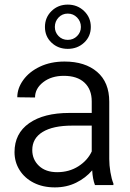

<svg xmlns="http://www.w3.org/2000/svg" viewBox="-20 -803 562 833"><path d="M274 -783Q316 -783 345 -755Q374 -727 374 -686Q374 -645 345 -618Q316 -591 274 -591Q232 -591 203.5 -618Q175 -645 175 -686Q175 -727 203.5 -755Q232 -783 274 -783ZM274 -630Q298 -630 314.5 -646.5Q331 -663 331 -686Q331 -710 314.5 -727Q298 -744 274 -744Q250 -744 234 -727Q218 -710 218 -686Q218 -663 234 -646.5Q250 -630 274 -630ZM257 -474Q203 -474 167.5 -446.5Q132 -419 132 -380L55 -381Q55 -420 81 -456Q107 -492 153.5 -514Q200 -536 260 -536Q349 -536 401.5 -491Q454 -446 454 -362V-113Q454 -86 459 -56Q464 -26 472 -7V0H392Q382 -26 380 -64Q352 -31 310.5 -10.5Q269 10 218 10Q166 10 126.5 -10Q87 -30 65 -65Q43 -100 43 -143Q43 -224 106.5 -268.5Q170 -313 281 -313H378V-363Q378 -415 346.5 -444.5Q315 -474 257 -474ZM378 -146V-258H293Q210 -258 165 -230.5Q120 -203 120 -152Q120 -111 149 -83.5Q178 -56 228 -56Q280 -56 320 -81.5Q360 -107 378 -146Z"/></svg>

Font: Freesentation 4 Regular
Style: Regular
Weight: 400
Designer: glyphs from Roboto by Christian Robertson / Hangul glyphs from Noto Sans CJK(Source Han Sans) by Jang Soo-young and Kang
Foundry: PT&
Version: Version 2.001